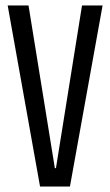

<svg xmlns="http://www.w3.org/2000/svg" viewBox="-20 -680 402 700"><path d="M126 0 8 -660H84L180 -67H184L279 -660H354L235 0Z"/></svg>

Font: Bricolage Grotesque 48pt Condensed Light
Style: Regular
Weight: 300
Width: 3
Designer: Mathieu Triay
Foundry: Atelier Triay
Version: Version 1.000; ttfautohint (v1.8.4.7-5d5b);gftools[0.9.32]